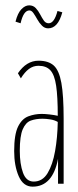

<svg xmlns="http://www.w3.org/2000/svg" viewBox="-20 -687 290 718"><path d="M102 11Q67 11 50 -28Q33 -67 33 -122Q33 -184 47.5 -213.5Q62 -243 86 -252Q110 -261 136 -261Q148 -261 165.5 -259Q183 -257 196 -254Q196 -325 190 -366Q184 -407 168.5 -424Q153 -441 124 -441Q104 -441 88 -429Q72 -417 58 -394L47 -413Q79 -460 124 -460Q161 -460 181 -442Q201 -424 209.5 -377Q218 -330 218 -243V0H197V-93Q177 11 102 11ZM54 -123Q54 -74 66 -41Q78 -8 106 -8Q139 -8 158 -39.5Q177 -71 186 -122Q195 -173 196 -231Q184 -238 168 -240.5Q152 -243 139 -243Q114 -243 95 -236Q76 -229 65 -203.5Q54 -178 54 -123ZM195 -646 213 -641Q197 -581 160 -581Q147 -581 137 -591Q127 -601 119.5 -614.5Q112 -628 105 -638Q98 -648 90 -648Q68 -648 57 -600L38 -606Q46 -638 60 -652.5Q74 -667 89 -667Q104 -667 113.5 -657Q123 -647 130 -633.5Q137 -620 144 -610Q151 -600 162 -600Q183 -600 195 -646Z"/></svg>

Font: Inconsolata UltraCondensed ExtraLight
Style: Regular
Weight: 200
Width: 1
Monospace: yes
Designer: Raph Levien, Cyreal, Brenton Simpson
Foundry: Raph Levien, Cyreal, Google
Version: Version 3.100; ttfautohint (v1.8.4.7-5d5b)